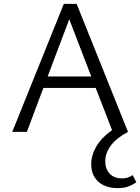

<svg xmlns="http://www.w3.org/2000/svg" viewBox="-20 -678 721 987"><path d="M681 259Q659 274 637 281.5Q615 289 586 289Q522 289 485.5 256Q449 223 449 167Q449 120 475 75Q501 30 556 -9L472 -226H203L118 0H43L308 -658H374L638 0Q579 31 550 70Q521 109 521 151Q521 190 543.5 214.5Q566 239 609 239Q639 239 662 222ZM449 -285 336 -579 225 -285Z"/></svg>

Font: Ysabeau Infant
Style: Regular
Weight: 400
Designer: Christian Thalmann (Catharsis Fonts)
Version: Version 0.003